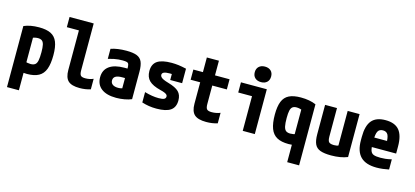

<svg xmlns="http://www.w3.org/2000/svg" viewBox="-73 -1350 4647 2151"><g transform="rotate(15 2250.0 -275.0)"><path d="M56 -498Q129 -530 232 -530Q318 -530 369 -504.5Q420 -479 443 -422Q466 -365 466 -270Q466 -169 443 -107.5Q420 -46 368.5 -18Q317 10 233 10Q205 10 177.5 7Q150 4 125 -1L159 -124Q188 -115 208 -111.5Q228 -108 244 -108Q277 -108 295.5 -122Q314 -136 321 -170.5Q328 -205 328 -267Q328 -322 321 -353Q314 -384 297 -397Q280 -410 250 -410Q233 -410 213 -405.5Q193 -401 163 -390L194 -462V210H56Z M843 10Q750 10 710 -27.5Q670 -65 670 -153V-612H530V-730H810V-187Q810 -143 823.5 -127.5Q837 -112 877 -112Q903 -112 926.5 -117Q950 -122 970 -131V-9Q939 1 908 5.5Q877 10 843 10Z M1267 10Q1156 10 1095.5 -36Q1035 -82 1035 -167Q1035 -251 1095.5 -295.5Q1156 -340 1271 -340H1376V-230H1273Q1173 -230 1173 -168Q1173 -137 1196 -120.5Q1219 -104 1261 -104Q1286 -104 1305.5 -110.5Q1325 -117 1343 -131L1307 -58V-336Q1307 -371 1302 -387.5Q1297 -404 1280.5 -409Q1264 -414 1230 -414Q1205 -414 1182 -412Q1159 -410 1131.5 -404.5Q1104 -399 1065 -388V-504Q1101 -517 1147 -523.5Q1193 -530 1245 -530Q1322 -530 1365.5 -513Q1409 -496 1427 -454.5Q1445 -413 1445 -340V-22Q1411 -7 1363 1.5Q1315 10 1267 10Z M1734 10Q1688 10 1647 3.5Q1606 -3 1565 -16V-136Q1610 -123 1650 -116.5Q1690 -110 1728 -110Q1773 -110 1791.5 -119.5Q1810 -129 1810 -151Q1810 -162 1801.5 -171Q1793 -180 1774 -188Q1755 -196 1725 -203Q1632 -226 1591 -266.5Q1550 -307 1550 -377Q1550 -457 1602.5 -493.5Q1655 -530 1769 -530Q1810 -530 1849 -525Q1888 -520 1940 -508V-340H1802V-480L1861 -405Q1830 -408 1812 -409Q1794 -410 1780 -410Q1733 -410 1711.5 -400.5Q1690 -391 1690 -370Q1690 -357 1700 -345.5Q1710 -334 1731.5 -324Q1753 -314 1788 -304Q1877 -279 1913.5 -242.5Q1950 -206 1950 -142Q1950 -63 1898 -26.5Q1846 10 1734 10Z M2311 10Q2216 10 2174.5 -27.5Q2133 -65 2133 -153V-402H2022V-520H2133V-690H2273V-520H2442V-402H2273V-187Q2273 -143 2287.5 -127.5Q2302 -112 2343 -112Q2370 -112 2395.5 -117Q2421 -122 2442 -131V-9Q2410 1 2378 5.5Q2346 10 2311 10Z M2734 0V-402H2574V-520H2874V0ZM2790 -580Q2746 -580 2720 -604Q2694 -628 2694 -670Q2694 -712 2720 -736Q2746 -760 2789 -760Q2833 -760 2858.5 -736Q2884 -712 2884 -670Q2884 -628 2858.5 -604Q2833 -580 2790 -580Z M3306 210V-462L3337 -390Q3307 -401 3287 -405.5Q3267 -410 3250 -410Q3220 -410 3203 -397Q3186 -384 3179 -353Q3172 -322 3172 -267Q3172 -205 3179.5 -170.5Q3187 -136 3205 -122Q3223 -108 3256 -108Q3273 -108 3292.5 -111.5Q3312 -115 3341 -124L3375 -1Q3350 4 3323 7Q3296 10 3267 10Q3183 10 3132 -18Q3081 -46 3057.5 -107.5Q3034 -169 3034 -270Q3034 -365 3057 -422Q3080 -479 3131.5 -504.5Q3183 -530 3268 -530Q3371 -530 3444 -498V210Z M3760 10Q3680 10 3634 -7Q3588 -24 3569 -65.5Q3550 -107 3550 -180V-520H3688V-188Q3688 -158 3694.5 -141Q3701 -124 3717.5 -117Q3734 -110 3762 -110Q3779 -110 3792 -112.5Q3805 -115 3821.5 -122.5Q3838 -130 3864 -144L3812 -58V-520H3950V-22Q3871 10 3760 10Z M4288 10Q4162 10 4101 -51.5Q4040 -113 4040 -240V-280Q4040 -409 4090.5 -469.5Q4141 -530 4250 -530Q4359 -530 4409.5 -469.5Q4460 -409 4460 -280V-199H4108V-309H4350L4326 -274Q4326 -351 4309 -381.5Q4292 -412 4251 -412Q4210 -412 4193 -381.5Q4176 -351 4176 -274V-246Q4176 -188 4185.5 -158.5Q4195 -129 4221.5 -118.5Q4248 -108 4300 -108Q4329 -108 4358 -111Q4387 -114 4430 -124V-6Q4397 1 4360 5.5Q4323 10 4288 10Z"/></g></svg>

Font: M PLUS 1 Code
Style: Bold
Weight: 700
Designer: Coji Morishita
Foundry: UNDERFOREST DESIGN
Version: Version 1.002